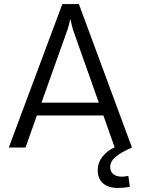

<svg xmlns="http://www.w3.org/2000/svg" viewBox="-20 -720 687 937"><path d="M556.5 197.3Q509.2 197.3 483.1 174.9Q457 152.6 457 111.5Q457 73.5 480.5 44.1Q504 14.8 537.2 0H624Q572.3 22.3 545 44.8Q517.8 67.3 517.8 95.3Q517.8 117.7 533.2 130Q548.7 142.3 576.8 142.3Q583.9 142.3 606.3 138.3L613.6 192Q583 197.3 556.5 197.3ZM284.3 -700.2H365L624 0H539.8L335.2 -577.8Q333.3 -585.6 329.8 -599.5Q326.4 -613.4 324 -624.6H322Q321 -617.3 316.7 -599.7Q312.3 -582.2 310.3 -577.8L104.4 0H22.8ZM130.5 -219.1H531.9V-156.6H130.5Z"/></svg>

Font: DavidDev Light
Style: Regular
Weight: 300
Designer: David.dev
Foundry: David.dev
Version: Version 1.001;FEAKit 1.0